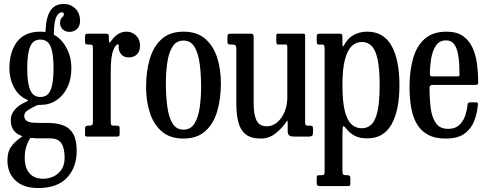

<svg xmlns="http://www.w3.org/2000/svg" viewBox="-20 -690 2461 970"><path d="M27.5 -345Q27.5 -427.5 66 -478.8Q104.5 -530 184 -530Q191 -530 193.8 -529.8Q196.5 -529.5 199 -529Q205 -528.5 207.2 -528.2Q209.5 -528 210 -534Q213 -604 235.2 -637Q257.5 -670 302.5 -670Q337 -670 360.8 -646.5Q384.5 -623 384.5 -584Q384.5 -558.5 369.2 -543.8Q354 -529 331.5 -529Q310.5 -529 297 -541.8Q283.5 -554.5 283.5 -573Q283.5 -589 288.2 -595.5Q293 -602 297.8 -606Q302.5 -610 302.5 -618Q302.5 -628 292 -628Q285.5 -628 276.2 -621Q267 -614 260 -592Q253 -570 252.5 -525.5Q252.5 -520.5 251.8 -517.8Q251 -515 255.5 -512.5Q273 -504 292.8 -481.8Q312.5 -459.5 326.5 -425Q340.5 -390.5 340.5 -345Q340.5 -290 320.2 -248.2Q300 -206.5 264.8 -183.2Q229.5 -160 184 -160H175.5Q172.5 -160 170 -159.2Q167.5 -158.5 160 -155Q137 -144.5 119.8 -132.5Q102.5 -120.5 102.5 -106Q102.5 -87.5 114.2 -79.8Q126 -72 142.8 -70.5Q159.5 -69 174.5 -69H220.5Q265.5 -69 298.5 -57Q331.5 -45 349.5 -14.2Q367.5 16.5 367.5 72Q367.5 155 318.8 207.5Q270 260 172.5 260Q99 260 58.2 221.8Q17.5 183.5 17.5 120Q17.5 77.5 35.8 51.8Q54 26 84.5 5Q94 -2 92.8 -2Q91.5 -2 81.5 -6.5Q60 -16 47.2 -34.2Q34.5 -52.5 34.5 -84Q34.5 -112.5 54.8 -136Q75 -159.5 110 -175Q123.5 -180.5 122 -182.5Q120.5 -184.5 109 -190Q70 -210 48.8 -252Q27.5 -294 27.5 -345ZM117.5 -345Q117.5 -271 132.5 -235.5Q147.5 -200 184 -200Q221 -200 235.8 -235.5Q250.5 -271 250.5 -345Q250.5 -419.5 235.8 -454.8Q221 -490 184 -490Q147.5 -490 132.5 -454.8Q117.5 -419.5 117.5 -345ZM306.5 107Q306.5 59 290.2 34Q274 9 232.5 9H178.5Q171 9 166 8.8Q161 8.5 143.5 7Q133.5 5.5 130 11.5Q119 30.5 112 53Q105 75.5 105 107Q105 158 129 185.5Q153 213 198.5 213Q225.5 213 250.2 201.5Q275 190 290.8 166.5Q306.5 143 306.5 107Z M449.5 -446Q449.5 -458 446.2 -461.5Q443 -465 431.5 -465H424.5Q413.5 -465 411.5 -469Q409.5 -473 409.5 -484V-502.5Q409.5 -513 412.2 -516.5Q415 -520 425.5 -520H512Q520.5 -520 525.2 -517.8Q530 -515.5 530 -506V-488.5Q530 -476 533.2 -475.5Q536.5 -475 544.5 -486.5Q575 -530 619.5 -530Q646.5 -530 667 -510.8Q687.5 -491.5 687.5 -459Q687.5 -431.5 672.2 -415.8Q657 -400 630.5 -400Q605 -400 592.2 -415.8Q579.5 -431.5 579.5 -451Q579.5 -454.5 579.8 -456.2Q580 -458 580 -460Q580 -466 574.5 -466Q565 -466 552.2 -435.8Q539.5 -405.5 539.5 -328V-75.5Q539.5 -64 541.8 -59.5Q544 -55 555.5 -55H571.5Q581 -55 582.8 -51.2Q584.5 -47.5 584.5 -38V-15.5Q584.5 -6.5 582.2 -3.2Q580 0 571.5 0H423.5Q417 0 413.2 -1.5Q409.5 -3 409.5 -9.5V-41Q409.5 -55 423.5 -55H429Q440.5 -55 445 -58.2Q449.5 -61.5 449.5 -72.5Z M718 -250Q718 -330 737 -393.2Q756 -456.5 797.5 -493.2Q839 -530 907 -530Q975 -530 1016.5 -494.2Q1058 -458.5 1077 -399.2Q1096 -340 1096 -270Q1096 -190 1077 -126.8Q1058 -63.5 1016.5 -26.8Q975 10 907 10Q839 10 797.5 -25.8Q756 -61.5 737 -120.8Q718 -180 718 -250ZM818 -270Q818 -208 824.8 -154.5Q831.5 -101 850.8 -68Q870 -35 907 -35Q944 -35 963.2 -67Q982.5 -99 989.2 -148.5Q996 -198 996 -250Q996 -312 989.2 -365.5Q982.5 -419 963.2 -452Q944 -485 907 -485Q870 -485 850.8 -453Q831.5 -421 824.8 -371.5Q818 -322 818 -270Z M1174 -166V-442Q1174 -457 1169.2 -461Q1164.5 -465 1152.5 -465H1143.5Q1134 -465 1131.5 -468.5Q1129 -472 1129 -482.5V-497Q1129 -513.5 1132 -516.8Q1135 -520 1151 -520H1245Q1255.5 -520 1258.5 -515.8Q1261.5 -511.5 1261.5 -503.5V-167Q1261.5 -111.5 1275.8 -81.8Q1290 -52 1328 -52Q1357 -52 1380.5 -72Q1404 -92 1417.8 -125Q1431.5 -158 1431.5 -197V-448Q1431.5 -465 1426 -465H1388.5Q1380 -465 1378 -468.5Q1376 -472 1376 -486V-508Q1376 -516.5 1378 -518.2Q1380 -520 1388 -520H1505.5Q1518 -520 1519.8 -518Q1521.5 -516 1521.5 -503V-74.5Q1521.5 -62 1524.5 -58.5Q1527.5 -55 1536.5 -55H1547.5Q1558 -55 1559.8 -50.2Q1561.5 -45.5 1561.5 -31V-23.5Q1561.5 -9.5 1557.2 -4.8Q1553 0 1540 0H1465Q1450 0 1441.8 -5.2Q1433.5 -10.5 1433.5 -29.5V-53Q1433.5 -78.5 1433 -80.8Q1432.5 -83 1421 -67Q1403.5 -41 1371.2 -15.5Q1339 10 1298.5 10Q1247.5 10 1220.8 -11.8Q1194 -33.5 1184 -73Q1174 -112.5 1174 -166Z M1580 -485V-504Q1580 -515 1584.5 -517.5Q1589 -520 1598.5 -520H1691.5Q1703 -520 1706.5 -517.2Q1710 -514.5 1710 -503V-476Q1710 -457.5 1712.2 -456Q1714.5 -454.5 1719 -463Q1736 -496 1766.2 -513Q1796.5 -530 1836 -530Q1918 -530 1958 -458.8Q1998 -387.5 1998 -260Q1998 -132.5 1958 -61.8Q1918 9 1836 9Q1797 9 1772.2 -4Q1747.5 -17 1730 -39Q1717.5 -55 1713.8 -52Q1710 -49 1710 -9V172Q1710 187.5 1713.8 191.2Q1717.5 195 1728.5 195H1732.5Q1744 195 1747 198.5Q1750 202 1750 214V234.5Q1750 245.5 1747.5 247.8Q1745 250 1734.5 250H1595.5Q1585.5 250 1582.8 245.8Q1580 241.5 1580 232V212Q1580 202 1582 198.5Q1584 195 1593.5 195H1605.5Q1615.5 195 1617.8 190.5Q1620 186 1620 172V-446Q1620 -459 1616.2 -462Q1612.5 -465 1607.5 -465H1587.5Q1580 -465 1580 -485ZM1710 -260Q1710 -178 1721.8 -130.2Q1733.5 -82.5 1755.5 -62.2Q1777.5 -42 1808 -42Q1837.5 -42 1857.5 -62.2Q1877.5 -82.5 1887.8 -130.2Q1898 -178 1898 -260Q1898 -342 1887.8 -389.8Q1877.5 -437.5 1857.5 -457.8Q1837.5 -478 1808 -478Q1780 -478 1757.8 -457.8Q1735.5 -437.5 1722.8 -389.8Q1710 -342 1710 -260Z M2049 -250Q2049 -330 2066.5 -393.2Q2084 -456.5 2125 -493.2Q2166 -530 2236.5 -530Q2288.5 -530 2320 -507.2Q2351.5 -484.5 2368 -447.2Q2384.5 -410 2390.2 -365Q2396 -320 2396 -275.5Q2396 -265.5 2392.2 -263.2Q2388.5 -261 2378 -261H2166.5Q2150 -261 2150 -246.5Q2150 -191.5 2156 -144Q2162 -96.5 2182.2 -67.8Q2202.5 -39 2244 -39Q2278.5 -39 2299 -57.2Q2319.5 -75.5 2329.5 -103.8Q2339.5 -132 2342 -161Q2343 -173 2355.5 -173H2384.5Q2392 -173 2393.5 -170.5Q2395 -168 2394.5 -162.5Q2391 -119 2376 -79.5Q2361 -40 2327 -15Q2293 10 2232 10Q2175.5 10 2139.5 -10.8Q2103.5 -31.5 2083.8 -67.5Q2064 -103.5 2056.5 -150.5Q2049 -197.5 2049 -250ZM2166 -304H2287Q2297 -304 2299.2 -305.5Q2301.5 -307 2301.5 -312Q2301.5 -337 2300 -366.8Q2298.5 -396.5 2292.5 -423.8Q2286.5 -451 2272.8 -468.5Q2259 -486 2234 -486Q2200.5 -486 2182.8 -460Q2165 -434 2158.5 -395Q2152 -356 2152 -316.5Q2152 -309 2154.5 -306.5Q2157 -304 2166 -304Z"/></svg>

Font: Besley* Condensed
Style: Regular
Weight: 400
Width: 3
Designer: Owen Earl
Foundry: indestructible type*
Version: Version 3.000; ttfautohint (v1.8.3)